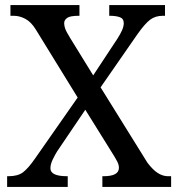

<svg xmlns="http://www.w3.org/2000/svg" viewBox="-20 -734 700 754"><path d="M8 0V-42H14Q50 -42 70.5 -57.5Q91 -73 118 -112L285 -351L120 -619Q102 -648 79.5 -660Q57 -672 34 -672H21V-714H292V-672H289Q255 -672 243.5 -663.5Q232 -655 232 -643Q232 -633 236 -621.5Q240 -610 256 -584L346 -438L441 -582Q452 -599 459 -614.5Q466 -630 466 -643Q466 -661 450.5 -666.5Q435 -672 412 -672H409V-714H628V-672H619Q590 -672 569.5 -656.5Q549 -641 520 -600L375 -391L559 -95Q581 -66 600.5 -54Q620 -42 639 -42H652V0H382V-42H387Q447 -42 447 -75Q447 -86 441 -98.5Q435 -111 414 -144L315 -303L204 -139Q196 -126 187 -107.5Q178 -89 178 -73Q178 -42 243 -42H246V0Z"/></svg>

Font: Noto Serif Dogra
Style: Regular
Weight: 400
Designer: Ek Type
Foundry: Ek Type
Version: Version 1.005